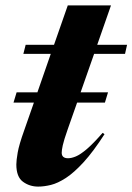

<svg xmlns="http://www.w3.org/2000/svg" viewBox="-20 -678 490 711"><path d="M208.5 -112.5Q208.5 -92 232 -92Q245 -92 261.5 -99Q278 -106 301.8 -126.2Q325.5 -146.5 360 -186L367 -181Q325 -116 289.5 -77.2Q254 -38.5 224 -19Q194 0.5 168.5 6.8Q143 13 121.5 13Q89.5 13 65 -5Q40.5 -23 40.5 -69Q40.5 -84 45.5 -113Q50.5 -142 69.5 -195L105.5 -298H30L41.5 -336H118.5L168 -478.5H66.5L75 -512H180L231 -658H391L340 -512H450.5L443 -478.5H328.5L278.5 -336H380L368.5 -298H265.5L230.5 -198.5Q216.5 -158.5 212.5 -140.2Q208.5 -122 208.5 -112.5Z"/></svg>

Font: Newsreader 72pt
Style: Bold Italic
Weight: 700
Italic angle: -17°
Designer: Hugues Gentile
Foundry: Production Type
Version: Version 1.003; ttfautohint (v1.8.3)